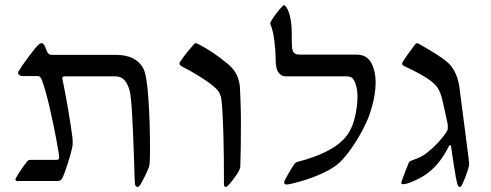

<svg xmlns="http://www.w3.org/2000/svg" viewBox="-20 -693 1878 735"><path d="M101.1 -81.1H197.3Q206.5 -81.1 206.5 -90.8Q206.5 -100.1 195.1 -161.9Q183.6 -223.6 168.2 -289.1Q152.8 -354.5 139.6 -388.2Q137.7 -394.5 133.5 -398.2Q129.4 -401.9 124 -401.9H65.4Q59.1 -401.9 54.2 -405.5Q49.3 -409.2 49.3 -415Q49.3 -417.5 52.2 -421.9Q60.5 -436.5 88.6 -474.6Q116.7 -512.7 128.9 -523.4Q134.8 -527.8 138.7 -527.8Q147 -527.8 152.3 -514.6Q153.8 -511.2 157.7 -501Q161.6 -490.7 166 -486.8Q170.4 -482.9 177.2 -482.9H423.8Q501 -482.9 528.8 -430.7Q542 -405.3 548.1 -315.2Q554.2 -225.1 554.2 -132.8Q554.2 -85 553.2 -73.7Q552.2 -58.1 549.8 -52.7Q535.6 -16.6 516.6 15.1Q514.6 18.1 511.7 20.3Q508.8 22.5 506.3 22.5Q502.4 22.5 499.8 19.5Q497.1 16.6 496.6 10.7Q495.1 0.5 493.7 -67.4Q490.2 -171.4 486.3 -246.1Q482.4 -320.8 476.6 -344.7Q468.8 -373.5 455.6 -387.2Q442.4 -400.9 419.4 -400.9H231.4Q225.1 -400.9 221.7 -399.4Q218.3 -397.9 218.3 -395.5Q218.3 -395 218.5 -392.1Q218.8 -389.2 220.2 -384.3Q229 -343.3 240.7 -274.9Q252.4 -206.5 256.8 -169.4Q258.3 -159.2 258.3 -147.9Q258.3 -137.2 256.8 -130.4Q252.4 -108.4 240.7 -71.3Q229 -34.2 220.7 -15.1Q215.3 0 199.7 0H46.9Q43.5 0 41.3 -1.7Q39.1 -3.4 39.1 -5.9Q39.1 -9.8 42.5 -14.2Q62 -47.9 83.5 -74.2Q86.4 -78.6 89.4 -79.8Q92.3 -81.1 101.1 -81.1Z M837.4 15.1Q837.4 -221.2 828.1 -308.1Q826.7 -322.3 821.8 -333.5Q816.9 -344.7 804.7 -356.4Q781.7 -377 743.7 -400.6Q705.6 -424.3 676.3 -438.5Q671.4 -441.9 669.2 -444.1Q667 -446.3 667 -449.7Q667 -452.6 669.4 -456.3Q671.9 -460 672.9 -460.9Q681.6 -475.1 697.8 -494.6Q713.9 -514.2 722.2 -523.4Q722.7 -523.9 725.1 -525.9Q727.5 -527.8 729.5 -527.8Q731.4 -527.8 735.1 -526.1Q738.8 -524.4 740.7 -523.4Q794.9 -496.1 854.5 -446.3Q876.5 -427.2 886.2 -406.2Q896 -385.3 898.4 -360.8Q899.4 -344.7 900.9 -302.2Q902.3 -259.8 902.3 -229.5Q902.3 -113.8 899.9 -56.6Q899.9 -52.2 897.9 -47.1Q896 -42 894 -37.6Q885.7 -22.9 871.6 -4.6Q857.4 13.7 850.1 20Q847.2 22.5 844.2 22.5Q841.3 22.5 839.4 20.3Q837.4 18.1 837.4 15.1Z M1122.1 -74.2Q1241.7 -105.5 1293.5 -157.7Q1323.2 -187.5 1335.9 -233.9Q1348.6 -280.3 1348.6 -326.7Q1348.6 -344.2 1344.2 -361.3Q1339.8 -378.4 1335.4 -384.8Q1330.6 -394 1323.7 -397.5Q1316.9 -400.9 1305.2 -400.9H1072.3Q1062.5 -400.9 1054.7 -406.7Q1046.9 -412.6 1042 -421.9Q1035.2 -437.5 1035.2 -469.2Q1035.2 -496.1 1030.5 -534.7Q1025.9 -573.2 1017.1 -595.2Q1014.6 -600.6 1014.6 -603.5Q1014.6 -606.4 1019.5 -615.2Q1027.8 -628.9 1040.3 -644.8Q1052.7 -660.6 1061.5 -669.4Q1064 -672.9 1066.9 -672.9Q1071.3 -672.9 1076.2 -665Q1085.9 -651.4 1091.3 -624.8Q1096.7 -598.1 1096.7 -572.3Q1096.7 -529.8 1097.7 -515.1Q1098.6 -500.5 1103.5 -493.7Q1107.9 -487.3 1114.3 -485.6Q1120.6 -483.9 1131.3 -483.9H1344.2Q1384.8 -483.9 1401.4 -451.9Q1418 -419.9 1418 -377.4Q1418 -353.5 1413.8 -329.3Q1409.7 -305.2 1405.3 -289.6Q1400.9 -273.9 1399.4 -269.5Q1390.6 -238.3 1368.2 -195.6Q1345.7 -152.8 1317.9 -115Q1290 -77.1 1266.6 -59.6Q1240.2 -40 1194.8 -21Q1149.4 -2 1093.8 10.7Q1081.5 13.2 1077.1 13.2Q1072.3 13.2 1070.1 11.2Q1067.9 9.3 1067.9 5.4Q1067.9 -0.5 1082.3 -25.4Q1096.7 -50.3 1103.5 -60.1Q1104.5 -61.5 1106.9 -64.9Q1109.4 -68.4 1113 -70.8Q1116.7 -73.2 1122.1 -74.2Z M1553.7 -77.6Q1555.7 -78.6 1576.4 -86.4Q1597.2 -94.2 1616.2 -109.4Q1662.1 -146 1690.9 -190.4Q1694.3 -196.3 1694.3 -203.6Q1694.3 -212.9 1693.8 -217.8L1689.5 -237.8Q1672.9 -318.4 1666.5 -334Q1661.1 -348.1 1655.5 -356.7Q1649.9 -365.2 1638.7 -375.5Q1622.1 -390.1 1591.6 -407.5Q1561 -424.8 1528.3 -439.5Q1523.9 -441.4 1521.7 -443.6Q1519.5 -445.8 1519.5 -449.7Q1519.5 -454.1 1526.4 -463.4Q1529.3 -467.3 1540 -483.4Q1562.5 -515.1 1567.4 -521Q1573.2 -527.8 1576.2 -527.8Q1579.6 -527.8 1590.3 -521.5Q1627.4 -500 1652.6 -484.1Q1677.7 -468.3 1696.3 -451.7Q1713.9 -434.6 1724.9 -409.4Q1735.8 -384.3 1738.8 -357.9L1751.5 -260.3Q1767.6 -139.6 1773.9 -86.9Q1775.9 -72.3 1775.9 -66.9Q1775.9 -58.6 1773.9 -52.7Q1770.5 -38.6 1761.5 -15.1Q1752.4 8.3 1746.1 19Q1745.6 20.5 1743.7 21.5Q1741.7 22.5 1739.7 22.5Q1735.8 22.5 1733.9 19Q1730 13.2 1725.3 -12.9Q1720.7 -39.1 1716.8 -64.7Q1712.9 -90.3 1711.9 -97.2L1706.5 -133.8Q1706.5 -134.8 1705.3 -136.2Q1704.1 -137.7 1703.1 -137.7Q1701.2 -137.7 1697.3 -131.3Q1665 -66.9 1619.1 -31.7Q1599.6 -16.6 1568.8 -2.2Q1538.1 12.2 1522 12.2Q1516.1 12.2 1516.1 6.8Q1516.1 3.9 1529.1 -30.3Q1542 -64.5 1544.9 -70.3Q1546.9 -73.7 1548.1 -75Q1549.3 -76.2 1551 -76.7Q1552.7 -77.1 1553.7 -77.6Z"/></svg>

Font: David Libre
Style: Regular
Weight: 400
Version: Version 1.000